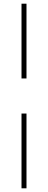

<svg xmlns="http://www.w3.org/2000/svg" viewBox="-20 -755 260 1040"><path d="M123.5 -330H96.5V-735H123.5ZM96.5 265V-140H123.5V265Z"/></svg>

Font: Newsreader 16pt ExtraLight
Style: Regular
Weight: 275
Designer: Hugues Gentile
Foundry: Production Type
Version: Version 1.003; ttfautohint (v1.8.3)